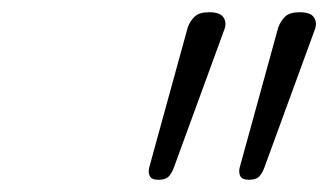

<svg xmlns="http://www.w3.org/2000/svg" viewBox="-20 -1015 537 314"><path d="M239 -721Q228 -721 225 -727Q222 -733 224 -741L287 -970Q291 -981 298.5 -988Q306 -995 322 -995Q340 -995 345.5 -986.5Q351 -978 347 -967L264 -740Q260 -730 255 -725.5Q250 -721 239 -721ZM387 -721Q376 -721 373 -727Q370 -733 372 -741L435 -970Q439 -981 446.5 -988Q454 -995 470 -995Q488 -995 493.5 -986.5Q499 -978 495 -967L412 -740Q408 -730 403 -725.5Q398 -721 387 -721Z"/></svg>

Font: Playwrite CO Thin
Style: Regular
Weight: 250
Version: Version 1.002